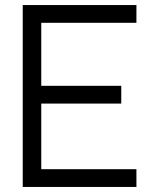

<svg xmlns="http://www.w3.org/2000/svg" viewBox="-20 -740 610 760"><path d="M70 -720H520V-649.7H143.3V-400.3H460V-330H143.3V-70.3H520V0H70Z"/></svg>

Font: Tap Sans
Style: Regular
Weight: 400
Designer: Tap Payments
Foundry: Tap Payments
Version: Version 1.001;Glyphs 3.1.2 (3151)